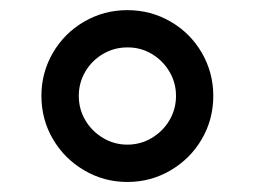

<svg xmlns="http://www.w3.org/2000/svg" viewBox="-20 -410 500 377"><path d="M230 -52.7Q276.1 -52.7 314.9 -75.5Q353.8 -98.3 376.3 -136.9Q398.8 -175.6 398.8 -221.8Q398.8 -267.4 376.3 -306.3Q353.8 -345.1 314.9 -367.6Q276.1 -390.1 230 -390.1Q184.2 -390.1 145.4 -367.6Q106.5 -345.1 83.9 -306.3Q61.3 -267.4 61.3 -221.8Q61.3 -175.6 83.9 -136.9Q106.5 -98.3 145.4 -75.5Q184.2 -52.7 230 -52.7ZM231.4 -316.9Q256.6 -316.9 278.2 -304Q299.9 -291 312.8 -269.2Q325.6 -247.3 325.6 -221.8Q325.6 -195.7 312.7 -173.8Q299.7 -151.9 277.8 -139Q256 -126 230 -126Q204.3 -126 182.5 -139Q160.6 -151.9 147.6 -173.8Q134.7 -195.7 134.7 -221.8Q134.7 -247.5 147.6 -269.5Q160.6 -291.5 182.7 -304.3Q204.9 -317.2 231.4 -316.9Z"/></svg>

Font: Arad-VF Thin Dots1
Style: Regular
Weight: 100
Designer: Mohammad Darvishi
Version: Version 1.000;August 30, 2024;FontCreator 15.0.0.2992 64-bit